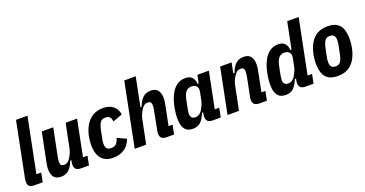

<svg xmlns="http://www.w3.org/2000/svg" viewBox="-36 -1411 3982 2095"><g transform="rotate(-20 1954.5 -364.0)"><path d="M200 0H106Q65 0 46.5 -16Q28 -32 28 -66Q28 -74 29.5 -85Q31 -96 32 -105L159 -740H292L165 -106H221Z M380 -525H513L450 -211Q447 -195 444.5 -179Q442 -163 442 -148Q442 -122 451.5 -110.5Q461 -99 485 -99Q510 -99 526.5 -111Q543 -123 558 -146Q572 -168 584 -194.5Q596 -221 602 -252L657 -525H790L706 -106H758L737 0H647Q606 0 587.5 -17Q569 -34 569 -72Q569 -79 570.5 -87Q572 -95 573 -103L576 -120H562Q540 -56 503.5 -22Q467 12 411 12Q355 12 329 -21Q303 -54 303 -118Q303 -135 307 -159Q311 -183 314 -198Z M1018 12Q951 12 910.5 -16Q870 -44 852.5 -91.5Q835 -139 835 -197Q835 -220 837.5 -246Q840 -272 844 -295Q859 -370 892 -424Q925 -478 975 -507.5Q1025 -537 1091 -537Q1168 -537 1212 -499.5Q1256 -462 1263 -401L1152 -360Q1148 -398 1132 -414Q1116 -430 1080 -430Q1041 -430 1022 -402.5Q1003 -375 989 -306L971 -216Q969 -205 967.5 -193Q966 -181 966 -168Q966 -143 972.5 -127Q979 -111 993 -103Q1007 -95 1029 -95Q1069 -95 1089.5 -115Q1110 -135 1123 -180L1227 -132Q1201 -58 1145 -23Q1089 12 1018 12Z M1268 0 1416 -740H1549L1482 -405H1496Q1519 -469 1555 -503Q1591 -537 1647 -537Q1703 -537 1729 -504.5Q1755 -472 1755 -407Q1755 -390 1751 -366Q1747 -342 1744 -327L1700 -106H1746L1725 0H1641Q1600 0 1581.5 -17Q1563 -34 1563 -72Q1563 -79 1564.5 -87Q1566 -95 1567 -101L1608 -314Q1611 -330 1613.5 -346Q1616 -362 1616 -377Q1616 -403 1606.5 -414.5Q1597 -426 1573 -426Q1548 -426 1531.5 -414Q1515 -402 1500 -379Q1486 -357 1474 -330.5Q1462 -304 1456 -273L1401 0Z M2267 0H2177Q2137 0 2118 -16.5Q2099 -33 2099 -69Q2099 -77 2100 -84Q2101 -91 2103 -103L2106 -118H2092Q2064 -47 2029.5 -17.5Q1995 12 1941 12Q1902 12 1874.5 -4.5Q1847 -21 1832.5 -57Q1818 -93 1818 -153Q1818 -184 1821.5 -214.5Q1825 -245 1830 -273Q1846 -355 1875 -414Q1904 -473 1947.5 -505Q1991 -537 2048 -537Q2101 -537 2127 -508Q2153 -479 2154 -432H2168L2187 -525H2320L2236 -106H2288ZM2007 -97Q2034 -97 2055 -110.5Q2076 -124 2090 -148Q2104 -172 2115.5 -198Q2127 -224 2132 -250L2150 -340Q2156 -368 2149 -387.5Q2142 -407 2125 -417.5Q2108 -428 2082 -428Q2040 -428 2016.5 -400Q1993 -372 1979 -306L1965 -237Q1961 -215 1957 -190.5Q1953 -166 1953 -153Q1953 -137 1959 -124.5Q1965 -112 1977 -104.5Q1989 -97 2007 -97Z M2479 0H2346L2451 -525H2584L2560 -405H2574Q2597 -469 2633 -503Q2669 -537 2725 -537Q2781 -537 2807 -504.5Q2833 -472 2833 -407Q2833 -390 2829 -365.5Q2825 -341 2822 -326L2778 -106H2824L2803 0H2719Q2678 0 2659 -17Q2640 -34 2640 -72Q2640 -79 2641.5 -87Q2643 -95 2644 -101L2686 -311Q2689 -327 2691.5 -344.5Q2694 -362 2694 -377Q2694 -403 2684.5 -414.5Q2675 -426 2651 -426Q2628 -426 2611.5 -415.5Q2595 -405 2578 -379Q2564 -357 2552 -331.5Q2540 -306 2534 -275Z M3345 0H3255Q3215 0 3196 -16.5Q3177 -33 3177 -69Q3177 -77 3178 -84Q3179 -91 3181 -103L3184 -118H3170Q3142 -47 3107.5 -17.5Q3073 12 3019 12Q2980 12 2952.5 -4.5Q2925 -21 2910.5 -57Q2896 -93 2896 -153Q2896 -184 2899.5 -214.5Q2903 -245 2908 -273Q2924 -355 2953 -414Q2982 -473 3025.5 -505Q3069 -537 3126 -537Q3179 -537 3205 -508Q3231 -479 3232 -432H3246L3308 -740H3441L3314 -106H3366ZM3085 -97Q3112 -97 3133 -110.5Q3154 -124 3168 -148Q3182 -172 3193.5 -198Q3205 -224 3210 -250L3228 -340Q3234 -368 3227 -387.5Q3220 -407 3203 -417.5Q3186 -428 3160 -428Q3118 -428 3094.5 -400Q3071 -372 3057 -306L3043 -237Q3039 -215 3035 -190.5Q3031 -166 3031 -153Q3031 -137 3037 -124.5Q3043 -112 3055 -104.5Q3067 -97 3085 -97Z M3626 12Q3553 12 3513 -16Q3473 -44 3458 -91.5Q3443 -139 3443 -197Q3443 -220 3445.5 -246Q3448 -272 3452 -295Q3467 -370 3497.5 -424Q3528 -478 3577.5 -507.5Q3627 -537 3699 -537Q3773 -537 3812.5 -509Q3852 -481 3867 -434Q3882 -387 3882 -328Q3882 -306 3880 -279.5Q3878 -253 3873 -230Q3859 -156 3828 -101.5Q3797 -47 3747.5 -17.5Q3698 12 3626 12ZM3637 -95Q3676 -95 3695.5 -122.5Q3715 -150 3728 -219L3746 -309Q3748 -320 3749.5 -332Q3751 -344 3751 -357Q3751 -382 3744.5 -398Q3738 -414 3724.5 -422Q3711 -430 3688 -430Q3649 -430 3630 -402.5Q3611 -375 3597 -306L3579 -216Q3577 -205 3575.5 -193Q3574 -181 3574 -168Q3574 -143 3580.5 -127Q3587 -111 3601 -103Q3615 -95 3637 -95Z"/></g></svg>

Font: IBM Plex Sans Condensed
Style: Bold Italic
Weight: 700
Width: 3
Italic angle: -11.31°
Designer: Mike Abbink, Paul van der Laan, Pieter van Rosmalen
Foundry: Bold Monday
Version: Version 3.201